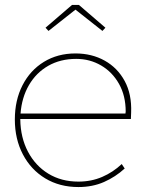

<svg xmlns="http://www.w3.org/2000/svg" viewBox="-20 -746 585 776"><path d="M297 10Q221 10 163 -25Q105 -60 72.5 -122Q40 -184 40 -263Q40 -341 71 -401.5Q102 -462 157.5 -496Q213 -530 285 -530Q351 -530 403 -501Q455 -472 484 -418.5Q513 -365 510 -291L509 -265H62V-263Q63 -190 93 -133Q123 -76 175.5 -44Q228 -12 297 -12Q349 -12 393 -31Q437 -50 472 -83L484 -65Q447 -31 400.5 -10.5Q354 10 297 10ZM288 -508Q224 -508 175 -480Q126 -452 97 -402Q68 -352 63 -287H487L488 -295Q488 -359 461 -407Q434 -455 388.5 -481.5Q343 -508 288 -508ZM176 -621 164 -634 271 -726H299L406 -634L394 -621L285 -707Z"/></svg>

Font: Lexend Thin
Style: Regular
Weight: 100
Designer: Bonnie Shaver-Troup, Thomas Jockin
Foundry: Lexend
Version: Version 1.007; ttfautohint (v1.8.3)